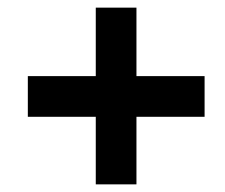

<svg xmlns="http://www.w3.org/2000/svg" viewBox="-20 -606 591 505"><path d="M53.2 -298.8V-405.8H231.9V-585.9H338.9V-405.8H518.1V-298.8H338.9V-121.1H231.9V-298.8Z"/></svg>

Font: Open Sans Hebrew
Style: Bold Italic
Weight: 700
Italic angle: -12°
Foundry: Ascender Corporation, Yanek Iontef
Version: Version 2.001;PS 002.001;hotconv 1.0.70;makeotf.lib2.5.58329